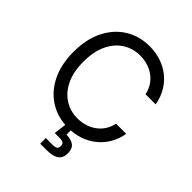

<svg xmlns="http://www.w3.org/2000/svg" viewBox="-256 -885 1242 1242"><g transform="rotate(45 365.0 -263.5)"><path d="M382.3 9.8Q289.1 9.8 216.1 -35.4Q143.1 -80.6 101.3 -164.3Q59.6 -248 59.6 -363.3Q59.6 -479 101.3 -562.7Q143.1 -646.5 216.1 -691.9Q289.1 -737.3 382.3 -737.3Q437.5 -737.3 486.6 -721.2Q535.6 -705.1 574.7 -674.1Q613.8 -643.1 639.9 -598.9Q666 -554.7 675.8 -498.5H583Q575.2 -536.1 556.4 -564.5Q537.6 -592.8 510.5 -612.3Q483.4 -631.8 450.7 -641.6Q418 -651.4 382.3 -651.4Q316.9 -651.4 264.2 -618.2Q211.4 -585 180.7 -520.8Q149.9 -456.5 149.9 -363.3Q149.9 -270.5 180.9 -206.3Q211.9 -142.1 264.6 -109.1Q317.4 -76.2 382.3 -76.2Q418 -76.2 450.7 -86.2Q483.4 -96.2 510.5 -115.5Q537.6 -134.8 556.4 -163.3Q575.2 -191.9 583 -229H675.8Q666.5 -173.3 640.4 -129.4Q614.3 -85.4 575.2 -54.2Q536.1 -22.9 487.1 -6.6Q438 9.8 382.3 9.8ZM327.6 209.5V158.2H385.3Q412.1 158.2 422.6 151.1Q433.1 144 433.1 126Q433.1 107.9 422.6 101.1Q412.1 94.2 385.3 94.2H345.2L359.9 -18.1H406.2V5.4V47.4Q454.1 49.3 476.3 68.1Q498.5 86.9 498.5 126.5Q498.5 169.4 471.4 189.5Q444.3 209.5 385.7 209.5Z"/></g></svg>

Font: Inter Variable
Style: Regular
Weight: 400
Designer: Rasmus Andersson
Foundry: rsms
Version: Version 4.001;git-9221beed3